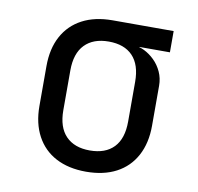

<svg xmlns="http://www.w3.org/2000/svg" viewBox="-68 -631 736 712"><g transform="rotate(10 300.0 -275.0)"><path d="M88 -200V-350Q88 -416 113.5 -463Q139 -510 186.5 -535Q234 -560 300 -560H530V-480H415V-462L394 -482Q413 -482 433.5 -472Q454 -462 472 -444.5Q490 -427 501 -403Q512 -379 512 -351V-200Q512 -135 486.5 -87.5Q461 -40 413.5 -15Q366 10 300 10Q234 10 186.5 -15Q139 -40 113.5 -87.5Q88 -135 88 -200ZM178 -200Q178 -136 210 -103Q242 -70 300 -70Q359 -70 390.5 -103Q422 -136 422 -200V-350Q422 -414 390.5 -447Q359 -480 300 -480Q242 -480 210 -447Q178 -414 178 -350Z"/></g></svg>

Font: JetBrains Mono Zero
Style: Regular-Zero
Weight: 400
Designer: Philipp Nurullin, Konstantin Bulenkov
Foundry: JetBrains
Version: Version 2.211